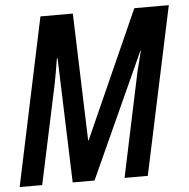

<svg xmlns="http://www.w3.org/2000/svg" viewBox="-52 -765 801 815"><g transform="rotate(-5 348.0 -357.0)"><path d="M-1 0H95L185 -422C192 -455 197 -489 204 -530H207L225 0H318L560 -532H562C554 -502 547 -473 540 -445L446 0H545L697 -714H550L308 -172H306L288 -714H150Z"/></g></svg>

Font: Noto Sans UI Condensed Medium
Style: Italic
Weight: 500
Width: 3
Italic angle: -12°
Designer: Monotype Design Team
Foundry: Monotype Imaging Inc.
Version: Version 1.901